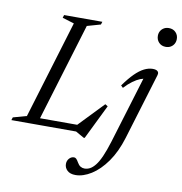

<svg xmlns="http://www.w3.org/2000/svg" viewBox="-122 -805 1098 1157"><g transform="rotate(10 427.5 -226.0)"><path d="M328 -637.5 134.5 0H-21L-15.5 -17.5L67 -40.5L248.5 -639L176.5 -661L182 -678.5H416L410.5 -661ZM365 -31 520 -192.5 536 -182.5 432.5 29H426L375 0H93L106.5 -41H403ZM760 -654Q760 -670 767.2 -682.8Q774.5 -695.5 787.5 -703.2Q800.5 -711 818 -711Q844 -711 860 -694.5Q876 -678 876 -654Q876 -637.5 868.8 -624.5Q861.5 -611.5 848.5 -603.8Q835.5 -596 818 -596Q792 -596 776 -612.8Q760 -629.5 760 -654ZM676 -14Q649 74.5 605.8 135.5Q562.5 196.5 512.5 227.8Q462.5 259 416.5 259Q383 259 365.8 242.5Q348.5 226 348.5 203Q348.5 183 361 169.2Q373.5 155.5 390.5 155.5Q398 155.5 404.2 161.5Q410.5 167.5 419 182.5Q427.5 197.5 438.5 204.2Q449.5 211 463 211Q480 211 496 202.8Q512 194.5 528.5 174Q545 153.5 561.2 117Q577.5 80.5 595 24L723 -396.5L736.5 -385Q721 -386 700.2 -377.8Q679.5 -369.5 655.8 -352.2Q632 -335 607 -308L594 -320.5Q627.5 -367.5 656.5 -396.2Q685.5 -425 712.5 -438.5Q739.5 -452 765.5 -452Q780 -452 788.2 -448Q796.5 -444 799.5 -437Q802.5 -430 799 -419Z"/></g></svg>

Font: Newsreader 28pt
Style: Italic
Weight: 400
Italic angle: -17°
Version: Version 1.003